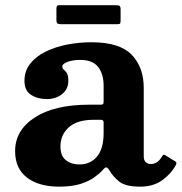

<svg xmlns="http://www.w3.org/2000/svg" viewBox="-20 -688 680 718"><path d="M191 -613.5V-655Q191 -662 192.8 -665.2Q194.5 -668.5 201 -668.5H414Q423.5 -668.5 427.2 -665.8Q431 -663 431 -653V-612.5Q431 -604.5 429.5 -601Q428 -597.5 420 -597.5H208.5Q199 -597.5 195 -600.2Q191 -603 191 -613.5ZM36.5 -123Q36.5 -201 110.2 -248.8Q184 -296.5 313 -296.5H354.5Q363 -296.5 365.2 -298.5Q367.5 -300.5 367.5 -309.5V-367Q367.5 -411.5 346.8 -437.8Q326 -464 279.5 -464Q253.5 -464 233.2 -456.8Q213 -449.5 213 -439.5Q213 -432 218.5 -427.8Q224 -423.5 229.8 -415Q235.5 -406.5 235.5 -385.5Q235.5 -354.5 212 -336Q188.5 -317.5 155.5 -317.5Q121 -317.5 96.2 -333.2Q71.5 -349 71.5 -385.5Q71.5 -423 93.2 -450.2Q115 -477.5 151.2 -495.2Q187.5 -513 232 -521.5Q276.5 -530 322 -530Q427 -530 472.2 -483.5Q517.5 -437 517.5 -359.5V-103.5Q517.5 -88.5 525.2 -81.5Q533 -74.5 543.5 -74.5Q554 -74.5 564.8 -80Q575.5 -85.5 586.5 -104Q591.5 -112.5 598 -107.5L635.5 -84.5Q642 -80.5 638.5 -72.5Q621 -39 587.2 -14.5Q553.5 10 504.5 10H504Q449 10 425.5 -9.2Q402 -28.5 389.5 -50.5Q382.5 -61.5 377.8 -62Q373 -62.5 365.5 -53.5Q353.5 -40 333.2 -25.2Q313 -10.5 281 -0.2Q249 10 201.5 10Q125 10 80.8 -24Q36.5 -58 36.5 -123ZM206 -140.5Q206 -105.5 226.2 -89.2Q246.5 -73 276.5 -73Q318 -73 342.8 -102.5Q367.5 -132 367.5 -191V-230Q367.5 -240 357.5 -240H329.5Q268.5 -240 237.2 -211.8Q206 -183.5 206 -140.5Z"/></svg>

Font: Besley*
Style: Bold
Weight: 700
Designer: Owen Earl
Foundry: indestructible type*
Version: Version 2.000; ttfautohint (v1.8.3)